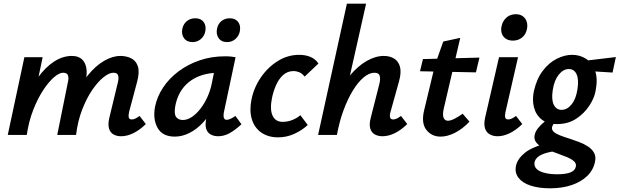

<svg xmlns="http://www.w3.org/2000/svg" viewBox="-20 -731 3356 1040"><path d="M636 7Q612 7 594.5 -3Q577 -13 570.5 -35Q564 -57 572 -92L619 -287Q624 -307 620 -322Q616 -337 594 -337Q571 -337 540.5 -312.5Q510 -288 479.5 -243.5Q449 -199 425 -137Q401 -75 392 0H320Q342 -108 377 -188.5Q412 -269 455 -322Q498 -375 544 -401.5Q590 -428 632 -428Q664 -428 690 -415.5Q716 -403 726.5 -372.5Q737 -342 723 -289L679 -124Q675 -106 677.5 -95Q680 -84 694 -84Q702 -84 711.5 -88Q721 -92 736 -103L770 -59Q736 -26 702 -9.5Q668 7 636 7ZM22 0 112 -421H211L123 0ZM60 0Q80 -97 112 -175.5Q144 -254 185 -310.5Q226 -367 273 -397.5Q320 -428 369 -428Q419 -428 438.5 -390.5Q458 -353 443 -289L375 0H290L348 -287Q353 -307 348.5 -322Q344 -337 321 -337Q301 -337 272.5 -312.5Q244 -288 214.5 -243.5Q185 -199 160.5 -137Q136 -75 125 0Z M927 9Q860 9 833.5 -38.5Q807 -86 820 -154Q831 -208 863.5 -257Q896 -306 946.5 -344Q997 -382 1061 -404Q1125 -426 1199 -426Q1219 -426 1232 -424.5Q1245 -423 1256 -421L1193 -124Q1185 -82 1208 -82Q1217 -82 1229 -87.5Q1241 -93 1255 -103L1288 -58Q1251 -24 1221.5 -8.5Q1192 7 1162 7Q1138 7 1120.5 -3Q1103 -13 1096.5 -34.5Q1090 -56 1098 -92L1131 -243L1185 -277Q1170 -211 1142.5 -158Q1115 -105 1080 -67.5Q1045 -30 1005.5 -10.5Q966 9 927 9ZM970 -81Q994 -81 1018.5 -97Q1043 -113 1064.5 -140.5Q1086 -168 1102.5 -203.5Q1119 -239 1127 -278L1147 -377L1202 -334Q1193 -336 1184 -336.5Q1175 -337 1166 -337Q1114 -337 1073 -323.5Q1032 -310 1002.5 -286Q973 -262 954.5 -228.5Q936 -195 929 -154Q922 -111 935 -96Q948 -81 970 -81ZM1023 -503Q992 -503 976.5 -524.5Q961 -546 968 -577Q974 -602 992.5 -617Q1011 -632 1038 -632Q1068 -632 1083 -612Q1098 -592 1092 -561Q1087 -536 1068 -519.5Q1049 -503 1023 -503ZM1210 -503Q1179 -503 1164 -525Q1149 -547 1156 -577Q1161 -602 1179.5 -617Q1198 -632 1225 -632Q1255 -632 1270 -612Q1285 -592 1279 -561Q1274 -536 1255 -519.5Q1236 -503 1210 -503Z M1487 13Q1433 13 1396 -12.5Q1359 -38 1344.5 -84Q1330 -130 1342 -191Q1355 -256 1392.5 -311Q1430 -366 1484 -400Q1538 -434 1601 -434Q1635 -434 1662 -422.5Q1689 -411 1705 -387L1630 -316Q1617 -333 1601.5 -339.5Q1586 -346 1570 -346Q1537 -346 1513 -324Q1489 -302 1474.5 -268Q1460 -234 1453 -199Q1441 -138 1456.5 -104.5Q1472 -71 1511 -71Q1539 -71 1564.5 -81.5Q1590 -92 1607 -107L1647 -54Q1616 -25 1574 -6Q1532 13 1487 13Z M2052 7Q2028 7 2010 -3Q1992 -13 1985.5 -35Q1979 -57 1988 -92L2035 -277Q2041 -301 2037 -319Q2033 -337 2008 -337Q1980 -337 1949.5 -311.5Q1919 -286 1891 -240Q1863 -194 1840.5 -133Q1818 -72 1805 0H1731Q1755 -107 1792 -187Q1829 -267 1874 -320.5Q1919 -374 1966.5 -401Q2014 -428 2059 -428Q2091 -428 2114.5 -414Q2138 -400 2146.5 -369.5Q2155 -339 2141 -289L2095 -124Q2090 -106 2093 -95Q2096 -84 2110 -84Q2118 -84 2127.5 -88Q2137 -92 2152 -103L2186 -59Q2152 -26 2118 -9.5Q2084 7 2052 7ZM1703 0 1859 -711H1963L1803 0Z M2367 9Q2318 9 2289.5 -27.5Q2261 -64 2277 -132L2337 -382L2381 -506L2473 -526L2384 -144Q2376 -108 2383 -92.5Q2390 -77 2406 -77Q2420 -77 2440.5 -87Q2461 -97 2486 -115L2523 -72Q2485 -32 2444 -11.5Q2403 9 2367 9ZM2255 -345 2271 -411 2577 -419 2558 -339Z M2675 7Q2651 7 2632.5 -3.5Q2614 -14 2607 -36.5Q2600 -59 2608 -95L2683 -421H2786L2718 -124Q2714 -106 2716.5 -95Q2719 -84 2733 -84Q2741 -84 2750.5 -88Q2760 -92 2775 -103L2809 -59Q2775 -26 2741 -9.5Q2707 7 2675 7ZM2758 -511Q2735 -511 2719.5 -521.5Q2704 -532 2698 -550Q2692 -568 2697 -590Q2703 -618 2723.5 -636Q2744 -654 2774 -654Q2797 -654 2812 -643Q2827 -632 2833 -613.5Q2839 -595 2834 -572Q2828 -544 2807.5 -527.5Q2787 -511 2758 -511Z M2959 289Q2899 289 2854.5 274.5Q2810 260 2788.5 232Q2767 204 2775 166Q2784 128 2824.5 95.5Q2865 63 2961 40L2984 88Q2937 95 2910 108.5Q2883 122 2876 145Q2869 178 2903 195.5Q2937 213 2998 213Q3044 213 3069.5 203Q3095 193 3099 172Q3103 155 3089 142.5Q3075 130 3051 120Q3027 110 2999 100Q2975 92 2951.5 83Q2928 74 2909.5 62.5Q2891 51 2881.5 36Q2872 21 2876 1Q2880 -19 2894.5 -37Q2909 -55 2928.5 -71Q2948 -87 2966 -99L2996 -75Q2992 -73 2986.5 -68Q2981 -63 2976.5 -56.5Q2972 -50 2970 -41Q2968 -27 2980 -16.5Q2992 -6 3014 2.5Q3036 11 3062 19Q3089 28 3116 38Q3143 48 3165 62.5Q3187 77 3198 97Q3209 117 3203 145Q3194 190 3161 222Q3128 254 3076.5 271.5Q3025 289 2959 289ZM2998 -59Q2944 -59 2913 -84.5Q2882 -110 2872 -151Q2862 -192 2872 -238Q2887 -304 2920 -347.5Q2953 -391 2995.5 -412.5Q3038 -434 3079 -434Q3121 -434 3154.5 -412.5Q3188 -391 3203.5 -347.5Q3219 -304 3206 -238Q3199 -199 3171.5 -157.5Q3144 -116 3100.5 -87.5Q3057 -59 2998 -59ZM3022 -136Q3052 -136 3076 -165.5Q3100 -195 3108 -248Q3116 -301 3103 -329Q3090 -357 3061 -357Q3031 -357 3006.5 -326.5Q2982 -296 2974 -243Q2966 -192 2979.5 -164Q2993 -136 3022 -136ZM3298 -338 3140 -348 3141 -401 3316 -422Z"/></svg>

Font: Ysabeau Office
Style: Bold Italic
Weight: 700
Italic angle: -12°
Designer: Christian Thalmann (Catharsis Fonts)
Version: Version 2.001;gftools[0.9.30]; featfreeze: tnum,lnum,ss02